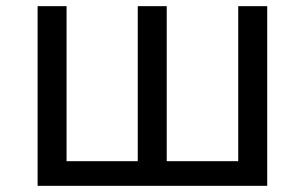

<svg xmlns="http://www.w3.org/2000/svg" viewBox="-20 -603 988 623"><path d="M102 0V-583H196V0ZM124 0V-80H498V0ZM427 0V-583H521V0ZM449 0V-80H824V0ZM753 0V-583H847V0Z"/></svg>

Font: Ruda Medium
Style: Regular
Weight: 500
Version: Version 2.001